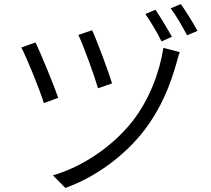

<svg xmlns="http://www.w3.org/2000/svg" viewBox="-20 -872 1040 946"><path d="M434 -723 366 -700C391 -649 447 -493 463 -437L532 -461C516 -516 456 -676 434 -723ZM866 -615 785 -636C766 -514 715 -380 633 -275C533 -148 385 -50 241 -8L302 54C443 4 591 -99 694 -234C776 -343 819 -454 850 -563C854 -577 859 -600 866 -615ZM155 -663 85 -638C108 -596 178 -426 196 -364L267 -390C244 -456 181 -609 155 -663ZM746 -824 696 -803C721 -768 756 -709 776 -668L827 -691C806 -729 769 -790 746 -824ZM871 -852 821 -831C847 -797 880 -739 902 -698L953 -720C932 -759 895 -818 871 -852Z"/></svg>

Font: ChiuKong Gothic CL Normal
Style: Regular
Weight: 350
Designer: Ryoko NISHIZUKA 西塚涼子 (kana, bopomofo & ideographs); Paul D. Hunt (Latin, Greek & Cyrillic); Sandoll Communications 산돌커뮤니
Foundry: Adobe
Version: Version 1.300